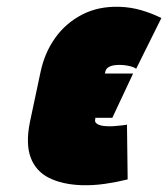

<svg xmlns="http://www.w3.org/2000/svg" viewBox="-20 -532 494 564"><path d="M310 -186 371 -316H288L289 -320Q291 -330 298.5 -334.5Q306 -339 317 -340.5Q328 -342 341 -341Q352 -340 362.5 -337.5Q373 -335 380 -330L454 -479Q426 -493 395 -502Q364 -511 331 -512Q269 -514 221 -489Q173 -464 142 -420.5Q111 -377 99 -320L68 -174Q55 -110 70 -69.5Q85 -29 124 -9.5Q163 10 220 12Q254 13 288.5 8Q323 3 355 -5L353 -166Q353 -166 348.5 -165Q344 -164 336.5 -163.5Q329 -163 320.5 -162Q312 -161 304 -161Q293 -161 284.5 -162Q276 -163 270 -165.5Q264 -168 261 -172Q258 -176 260 -183V-186Z"/></svg>

Font: Advent Pro Black
Style: Italic
Weight: 900
Italic angle: -12°
Version: Version 3.000